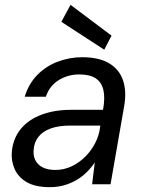

<svg xmlns="http://www.w3.org/2000/svg" viewBox="-20 -760 591 792"><path d="M185 12Q126 12 90.5 -8.5Q55 -29 40 -63.5Q25 -98 29 -137Q35 -191 66.5 -229Q98 -267 151.5 -287Q205 -307 273 -307H405Q414 -356 406.5 -388.5Q399 -421 374.5 -437Q350 -453 307 -453Q261 -453 223 -430Q185 -407 169 -361H82Q98 -414 133.5 -450.5Q169 -487 218 -505.5Q267 -524 319 -524Q388 -524 430 -499Q472 -474 487.5 -428.5Q503 -383 492 -321L436 0H360L371 -90Q357 -69 338.5 -50.5Q320 -32 296.5 -18Q273 -4 245.5 4Q218 12 185 12ZM209 -59Q244 -59 275.5 -74Q307 -89 332 -114Q357 -139 373 -170.5Q389 -202 393 -236L394 -242H269Q222 -242 189 -230Q156 -218 138.5 -195.5Q121 -173 119 -144Q115 -105 138.5 -82Q162 -59 209 -59ZM410 -555 233 -670 271 -740 440 -613Z"/></svg>

Font: DM Sans 12pt
Style: Italic
Weight: 400
Italic angle: -10°
Version: Version 4.004;gftools[0.9.30]